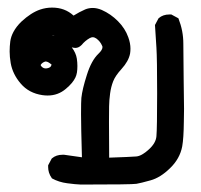

<svg xmlns="http://www.w3.org/2000/svg" viewBox="-20 -286 540 516"><path d="M120.1 -265.6Q154.3 -265.6 177.7 -244.1Q193.4 -253.9 209 -260.7Q218.3 -264.6 229.5 -264.6Q240.7 -264.6 253.4 -259.3Q277.8 -248.5 297.1 -229Q316.4 -209.5 324.7 -186Q330.6 -169.9 330.6 -155.3Q330.6 -148.4 329.6 -142.1Q325.7 -121.6 306.6 -100.6Q290 -82.5 284.2 -67.6Q278.3 -52.7 275.9 -34.7Q273.4 -16.1 273.2 -0.2Q272.9 15.6 272.9 41.5Q272.9 67.4 273.4 137.7Q331.5 135.7 346.2 134.5Q360.8 133.3 379.9 115.7Q398.9 98.6 400.4 80.1Q402.3 58.1 402.3 -35.2Q402.3 -128.4 400.4 -157.7L396.5 -218.8L405.8 -236.3L406.7 -237.3Q418 -247.1 435.1 -247.1Q437 -247.1 440.4 -247.1L459.5 -236.8Q466.3 -219.2 469.5 -202.6Q472.7 -186 472.7 -168.5Q472.7 -134.8 473.6 -71.5Q474.6 -8.3 474.6 6.8Q474.6 22 474.1 40.5Q473.6 85.9 469.7 107.4Q463.4 140.6 437 166Q411.1 191.4 384.5 198.7Q357.9 206.1 346.7 208Q334.5 210 197.3 210Q183.1 209.5 160.6 206.5Q138.2 203.6 119.6 193.4Q113.8 185.1 111.6 177.7Q109.4 170.4 109.4 163.1Q109.4 161.6 109.4 158.2L118.7 140.6L119.6 139.6Q130.9 129.9 147.9 129.9Q149.9 129.9 152.3 129.9L200.2 136.7Q197.8 54.7 197.8 20.5Q197.8 -13.7 198.7 -22.9Q201.2 -46.4 213.4 -84.5Q225.6 -123.5 244.6 -141.6Q255.4 -151.9 255.4 -159.2Q255.4 -161.6 254.4 -163.1Q249.5 -174.8 238.8 -182.6Q233.9 -186 229 -186Q225.6 -186 221.2 -183.6Q209 -176.8 199.2 -165Q191.4 -157.2 182.6 -157.2Q179.2 -157.2 172.9 -158.7Q184.1 -144 186.5 -128.4Q188 -118.2 188 -108.6Q188 -99.1 186.8 -91.3Q185.5 -83.5 182.6 -77.6Q175.8 -63 157.2 -47.4Q136.2 -29.3 107.9 -29.3Q101.6 -29.3 94.2 -30.3Q57.6 -35.6 35.6 -61.5Q14.2 -86.4 8.8 -116.2Q5.9 -133.3 5.9 -147.5Q5.9 -161.6 7.6 -174.6Q9.3 -187.5 16.1 -200.2Q23.9 -214.8 37.6 -228Q63.5 -252 87.9 -260.3Q103.5 -265.6 120.1 -265.6ZM126.5 -190.4Q124 -191.4 122.1 -191.4Q120.1 -191.4 119.1 -191.4Q122.6 -190.9 126.5 -190.4ZM103.5 -120.6Q102.5 -120.6 101.6 -120.6Q93.8 -118.2 89.8 -112.3Q89.4 -111.3 89.4 -111.3Q89.4 -108.9 93.5 -105.5Q97.7 -102.1 103 -102.1Q106.4 -102.1 109.9 -103.3Q113.3 -104.5 114.7 -105.7Q116.2 -106.9 116.7 -107.7Q117.2 -108.4 117.2 -108.9Q118.2 -110.4 118.7 -112.3Q108.9 -120.6 103.5 -120.6Z"/></svg>

Font: Bakudai
Style: Bold
Weight: 700
Version: Version 1.48